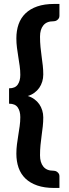

<svg xmlns="http://www.w3.org/2000/svg" viewBox="-20 -796 348 974"><path d="M250 -688Q216.5 -688 199.8 -667.2Q183 -646.5 183 -610Q183 -582.5 185.5 -557.5Q188 -532.5 191.2 -509.2Q194.5 -486 197 -463.5Q199.5 -441 199.5 -418Q199.5 -399 194.2 -381.8Q189 -364.5 179 -350.2Q169 -336 154.2 -325.2Q139.5 -314.5 121 -309Q139.5 -303.5 154.2 -292.8Q169 -282 179 -267.8Q189 -253.5 194.2 -236.2Q199.5 -219 199.5 -200.5Q199.5 -177.5 197 -154.8Q194.5 -132 191.2 -108.8Q188 -85.5 185.5 -60.5Q183 -35.5 183 -8Q183 28 199.8 49Q216.5 70 250 70H252.5Q256 70 261 71.5Q266 73 270.5 76.5Q275 80 278.2 85Q281.5 90 281.5 97.5V157.5H255Q205.5 157.5 169.2 145Q133 132.5 109.2 109.8Q85.5 87 74.2 54.8Q63 22.5 63 -16.5Q63 -40.5 66 -63.8Q69 -87 72.8 -110.2Q76.5 -133.5 79.8 -156.2Q83 -179 83 -202Q83 -232 70 -251Q57 -270 26 -270V-348Q57 -348 70 -367Q83 -386 83 -416Q83 -439 79.8 -461.8Q76.5 -484.5 72.8 -507.8Q69 -531 66 -554.2Q63 -577.5 63 -601.5Q63 -640.5 74.2 -672.8Q85.5 -705 109.2 -728Q133 -751 169.2 -763.5Q205.5 -776 255 -776H281.5V-715.5Q281.5 -708 278.2 -703Q275 -698 270.5 -694.5Q266 -691 261 -689.5Q256 -688 252.5 -688Z"/></svg>

Font: Lato 2
Style: Regular
Weight: 800
Designer: Lukasz Dziedzic with Adam Twardoch and Botio Nikoltchev
Foundry: tyPoland Lukasz Dziedzic
Version: Version 2.015; 2015-08-06; http://www.latofonts.com/